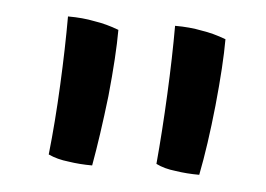

<svg xmlns="http://www.w3.org/2000/svg" viewBox="-31 -772 435 314"><g transform="rotate(5 186.0 -615.5)"><path d="M129.9 -496.1Q138.7 -544.9 146.5 -611.3Q153.3 -678.7 153.3 -720.7Q132.8 -728.5 113.3 -731.4Q93.8 -735.4 69.3 -735.4Q69.3 -683.6 66.4 -623Q63.5 -561.5 57.6 -507.8Q72.3 -501 90.8 -499Q109.4 -496.1 129.9 -496.1ZM305.7 -496.1Q315.4 -544.9 322.3 -611.3Q329.1 -678.7 329.1 -720.7Q308.6 -728.5 289.1 -731.4Q269.5 -735.4 245.1 -735.4Q245.1 -683.6 242.2 -623Q239.3 -561.5 234.4 -507.8Q248 -501 266.6 -499Q285.2 -496.1 305.7 -496.1Z"/></g></svg>

Font: cl
Style: Regular
Weight: 400
Designer: Mitja Miklavcic
Version: Version 1.0